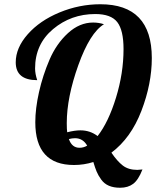

<svg xmlns="http://www.w3.org/2000/svg" viewBox="-20 -770 738 903"><path d="M54 -477Q54 -545 110.5 -609Q167 -673 260 -711.5Q353 -750 452 -750Q694 -750 694 -497Q694 -376 645 -248.5Q596 -121 504 -52Q531 -12 557.5 8.5Q584 29 626 29Q634 29 650 27Q631 76 606.5 94.5Q582 113 545 113Q514 113 492 103.5Q470 94 456 74.5Q442 55 434.5 37Q427 19 419 -8Q375 6 328 6Q146 6 146 -195Q146 -259 163.5 -337Q181 -415 213 -489.5Q245 -564 299.5 -614Q354 -664 418 -664Q445 -664 469 -656Q403 -616 348.5 -464Q294 -312 294 -191Q294 -161 296 -148Q332 -157 358 -157Q404 -157 439 -130Q490 -195 525.5 -310.5Q561 -426 561 -539Q561 -628 531.5 -666Q502 -704 428 -704Q314 -704 229.5 -633Q145 -562 145 -448Q145 -423 155 -393Q54 -393 54 -477ZM304 -116Q318 -75 354 -75Q373 -75 390 -85Q370 -120 333 -120Q319 -120 304 -116Z"/></svg>

Font: Lobster Two
Style: Bold Italic
Weight: 700
Designer: Pablo Impallari
Foundry: Pablo Impallari. www.impallari.com
Version: Version 1.006